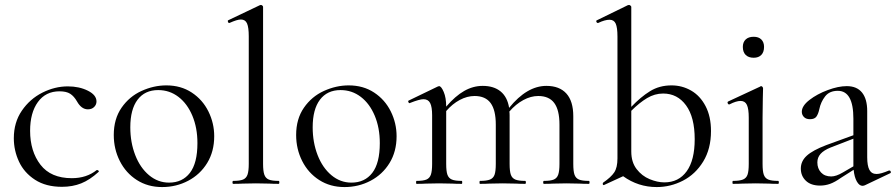

<svg xmlns="http://www.w3.org/2000/svg" viewBox="-20 -745 3630 778"><path d="M36 -185Q36 -249 68.5 -296.5Q101 -344 151.5 -369.5Q202 -395 255 -395Q301 -395 336 -377.5Q371 -360 371 -334Q371 -321 361.5 -311.5Q352 -302 336 -302Q310 -302 292 -334Q280 -355 264.5 -365Q249 -375 221 -375Q165 -375 133.5 -331.5Q102 -288 102 -215Q102 -132 144 -77.5Q186 -23 271 -23Q331 -23 372 -56H374Q377 -56 379.5 -53Q382 -50 379 -48Q344 -16 309 -2Q274 12 231 12Q166 12 122 -16.5Q78 -45 57 -90Q36 -135 36 -185Z M441 -198Q441 -263 472.5 -308.5Q504 -354 553.5 -376.5Q603 -399 654 -399Q713 -399 757 -370Q801 -341 824.5 -293.5Q848 -246 848 -193Q848 -131 819.5 -84.5Q791 -38 742.5 -12.5Q694 13 637 13Q579 13 534.5 -15.5Q490 -44 465.5 -92.5Q441 -141 441 -198ZM780 -165Q780 -227 759.5 -276Q739 -325 703 -352.5Q667 -380 621 -380Q567 -380 537.5 -341Q508 -302 508 -229Q508 -168 528 -116.5Q548 -65 584 -35Q620 -5 665 -5Q719 -5 749.5 -44.5Q780 -84 780 -165Z M925 -12Q952 -12 965 -17.5Q978 -23 983 -37.5Q988 -52 988 -81V-598Q988 -634 981 -650Q974 -666 956 -666Q941 -666 910 -652H908Q905 -652 903.5 -657Q902 -662 905 -663L1033 -724L1037 -725Q1040 -725 1043 -722.5Q1046 -720 1046 -717V-81Q1046 -52 1051 -37.5Q1056 -23 1069 -17.5Q1082 -12 1109 -12Q1112 -12 1112 -6Q1112 0 1109 0Q1086 0 1072 -1L1017 -2L963 -1Q949 0 925 0Q922 0 922 -6Q922 -12 925 -12Z M1180 -198Q1180 -263 1211.5 -308.5Q1243 -354 1292.5 -376.5Q1342 -399 1393 -399Q1452 -399 1496 -370Q1540 -341 1563.5 -293.5Q1587 -246 1587 -193Q1587 -131 1558.5 -84.5Q1530 -38 1481.5 -12.5Q1433 13 1376 13Q1318 13 1273.5 -15.5Q1229 -44 1204.5 -92.5Q1180 -141 1180 -198ZM1519 -165Q1519 -227 1498.5 -276Q1478 -325 1442 -352.5Q1406 -380 1360 -380Q1306 -380 1276.5 -341Q1247 -302 1247 -229Q1247 -168 1267 -116.5Q1287 -65 1323 -35Q1359 -5 1404 -5Q1458 -5 1488.5 -44.5Q1519 -84 1519 -165Z M2366 0Q2343 0 2329 -1L2275 -2L2221 -1Q2207 0 2184 0Q2181 0 2181 -6Q2181 -12 2184 -12Q2211 -12 2224 -17.5Q2237 -23 2242 -37.5Q2247 -52 2247 -81V-240Q2247 -299 2226 -327.5Q2205 -356 2161 -356Q2131 -356 2100.5 -339.5Q2070 -323 2044 -293Q2045 -288 2045 -277V-81Q2045 -51 2050 -37Q2055 -23 2068 -17.5Q2081 -12 2108 -12Q2111 -12 2111 -6Q2111 0 2108 0Q2085 0 2071 -1L2017 -2L1963 -1Q1949 0 1925 0Q1923 0 1923 -6Q1923 -12 1925 -12Q1952 -12 1965.5 -17.5Q1979 -23 1984 -37Q1989 -51 1989 -81V-240Q1989 -299 1968 -327.5Q1947 -356 1903 -356Q1873 -356 1843 -340Q1813 -324 1788 -295V-81Q1788 -51 1793 -37Q1798 -23 1811 -17.5Q1824 -12 1851 -12Q1853 -12 1853 -6Q1853 0 1851 0Q1827 0 1813 -1L1759 -2L1706 -1Q1692 0 1668 0Q1666 0 1666 -6Q1666 -12 1668 -12Q1695 -12 1708 -17.5Q1721 -23 1726 -37.5Q1731 -52 1731 -81V-278Q1731 -312 1723 -327.5Q1715 -343 1696 -343Q1680 -343 1642 -328L1640 -327Q1636 -327 1634.5 -332Q1633 -337 1637 -338L1753 -394Q1759 -396 1759 -396Q1768 -396 1778 -372.5Q1788 -349 1788 -313Q1825 -356 1861 -376.5Q1897 -397 1936 -397Q1981 -397 2008.5 -374.5Q2036 -352 2043 -308Q2115 -397 2194 -397Q2247 -397 2275 -366Q2303 -335 2303 -274V-81Q2303 -51 2308 -37Q2313 -23 2326 -17.5Q2339 -12 2366 -12Q2369 -12 2369 -6Q2369 0 2366 0Z M2861 -214Q2861 -142 2829.5 -90.5Q2798 -39 2747.5 -13Q2697 13 2641 13Q2566 13 2505 -31L2429 4L2427 5Q2423 5 2422.5 1Q2422 -3 2424 -5Q2456 -27 2469 -46.5Q2482 -66 2482 -103V-597Q2482 -633 2475 -649Q2468 -665 2450 -665Q2431 -665 2404 -652H2402Q2398 -652 2396.5 -657Q2395 -662 2399 -663L2524 -724L2529 -725Q2531 -725 2534.5 -722.5Q2538 -720 2538 -717V-312Q2576 -352 2614 -375.5Q2652 -399 2701 -399Q2744 -399 2780.5 -378Q2817 -357 2839 -315Q2861 -273 2861 -214ZM2795 -181Q2795 -270 2760 -318Q2725 -366 2667 -366Q2633 -366 2602 -347.5Q2571 -329 2538 -296V-131Q2538 -88 2559.5 -60Q2581 -32 2612.5 -19Q2644 -6 2672 -6Q2730 -6 2762.5 -51Q2795 -96 2795 -181Z M2950 -12Q2977 -12 2990.5 -17.5Q3004 -23 3009 -37Q3014 -51 3014 -81V-268Q3014 -304 3006.5 -320Q2999 -336 2981 -336Q2963 -336 2936 -322H2934Q2930 -322 2928.5 -327Q2927 -332 2931 -334L3060 -394Q3062 -396 3064 -396Q3067 -396 3069.5 -393Q3072 -390 3072 -387Q3072 -380 3071 -347Q3070 -314 3070 -269V-81Q3070 -51 3075 -37Q3080 -23 3093 -17.5Q3106 -12 3133 -12Q3136 -12 3136 -6Q3136 0 3133 0Q3110 0 3096 -1L3042 -2L2988 -1Q2974 0 2950 0Q2948 0 2948 -6Q2948 -12 2950 -12ZM2990 -555Q2990 -574 3001.5 -585Q3013 -596 3034 -596Q3054 -596 3065 -585Q3076 -574 3076 -555Q3076 -534 3065 -522.5Q3054 -511 3034 -511Q3013 -511 3001.5 -522.5Q2990 -534 2990 -555Z M3584 -54Q3588 -54 3589.5 -49.5Q3591 -45 3587 -43L3484 6Q3478 8 3475 8Q3462 8 3452 -9.5Q3442 -27 3439 -57L3387 -24Q3363 -7 3343.5 0Q3324 7 3303 7Q3266 7 3245.5 -12.5Q3225 -32 3225 -62Q3225 -92 3249 -114Q3273 -136 3328 -157L3438 -197V-264Q3438 -377 3375 -377Q3341 -377 3323.5 -354.5Q3306 -332 3300 -303Q3296 -284 3288.5 -273Q3281 -262 3262 -262Q3246 -262 3237.5 -271Q3229 -280 3229 -292Q3229 -316 3260 -340Q3291 -364 3334 -380Q3377 -396 3411 -396Q3452 -396 3473 -370Q3494 -344 3494 -295V-108Q3494 -73 3503 -56.5Q3512 -40 3532 -40Q3549 -40 3582 -54ZM3438 -71V-76V-183L3345 -147Q3318 -136 3305 -121.5Q3292 -107 3292 -87Q3292 -62 3307 -46Q3322 -30 3348 -30Q3368 -30 3395 -46Z"/></svg>

Font: Cormorant Garamond
Style: Regular
Weight: 400
Designer: Christian Thalmann (Catharsis Fonts)
Version: Version 3.000